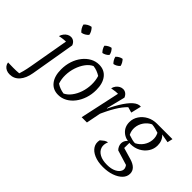

<svg xmlns="http://www.w3.org/2000/svg" viewBox="-220 -1204 1908 1908"><g transform="rotate(45 734.0 -249.5)"><path d="M165 -422Q135 -422 106 -419Q77 -416 52 -410Q59 -434 73 -452Q87 -470 105.5 -480Q124 -490 143 -490Q166 -490 184 -476.5Q202 -463 211 -438ZM211 -438 131 32Q117 114 76.5 160Q36 206 -26 206Q-52 206 -72.5 196.5Q-93 187 -105.5 170Q-118 153 -120 132Q-88 133 -45.5 133.5Q-3 134 35 130Q43 104 48.5 84Q54 64 58 43.5Q62 23 67 -3L145 -448ZM217 -705Q232 -691 243 -671.5Q254 -652 257 -632Q244 -617 224.5 -605.5Q205 -594 185 -592Q170 -605 158.5 -624.5Q147 -644 143 -664Q157 -680 176.5 -691Q196 -702 217 -705Z M459 9Q385 9 343 -44.5Q301 -98 301 -191Q301 -254 319 -308.5Q337 -363 369.5 -404.5Q402 -446 444.5 -469.5Q487 -493 536 -493Q610 -493 652 -440Q694 -387 694 -294Q694 -231 675.5 -176Q657 -121 625 -79.5Q593 -38 550.5 -14.5Q508 9 459 9ZM488 -39Q526 -57 556 -96.5Q586 -136 603.5 -188.5Q621 -241 622.5 -298Q624 -355 608 -406Q584 -421 558.5 -430.5Q533 -440 506 -443Q467 -425 437.5 -384.5Q408 -344 390.5 -291.5Q373 -239 371.5 -182.5Q370 -126 387 -77Q409 -62 434.5 -52.5Q460 -43 488 -39ZM505 -698Q519 -685 528.5 -668Q538 -651 540 -633Q529 -620 511.5 -610Q494 -600 476 -597Q462 -611 452.5 -627.5Q443 -644 439 -662Q453 -676 469.5 -685.5Q486 -695 505 -698ZM660 -698Q673 -684 682.5 -667.5Q692 -651 695 -633Q682 -619 665.5 -609.5Q649 -600 631 -597Q618 -609 608 -626Q598 -643 594 -662Q607 -676 624 -685.5Q641 -695 660 -698Z M782 0 881 -458 893 -421Q865 -421 840.5 -418.5Q816 -416 786 -410Q792 -435 806 -453Q820 -471 838.5 -480.5Q857 -490 876 -490Q899 -490 917 -476.5Q935 -463 945 -438L896 -241L903 -238L856 0ZM871 -118 859 -150Q910 -269 956.5 -346Q1003 -423 1044.5 -459Q1086 -495 1124 -490L1098 -381L1039 -398Q997 -358 956 -290Q915 -222 871 -118Z M1280 201Q1209 201 1157.5 179Q1106 157 1083 119.5Q1060 82 1071 35Q1095 14 1108.5 5Q1122 -4 1144 -9Q1124 38 1136.5 75.5Q1149 113 1189.5 135Q1230 157 1294 157Q1352 157 1391 137.5Q1430 118 1442 87.5Q1454 57 1429 24L1272 -24Q1257 -39 1249.5 -57Q1242 -75 1242 -92Q1242 -118 1257 -140Q1272 -162 1298 -171L1297 -83L1420 -47Q1520 -17 1520 56Q1520 98 1488.5 130.5Q1457 163 1403 182Q1349 201 1280 201ZM1314 -154Q1241 -154 1196 -194.5Q1151 -235 1151 -301Q1151 -351 1179 -393Q1207 -435 1253.5 -459.5Q1300 -484 1357 -484Q1427 -484 1471 -443Q1515 -402 1515 -336Q1515 -286 1488 -244.5Q1461 -203 1415.5 -178.5Q1370 -154 1314 -154ZM1339 -192Q1383 -214 1409.5 -252.5Q1436 -291 1440.5 -337Q1445 -383 1424 -423Q1401 -430 1377.5 -436.5Q1354 -443 1327 -445Q1284 -424 1257.5 -385Q1231 -346 1227 -300.5Q1223 -255 1244 -214Q1276 -203 1298.5 -197.5Q1321 -192 1339 -192ZM1456 -419 1357 -484H1574L1561 -428L1468 -445Z"/></g></svg>

Font: Piazzolla 24pt
Style: Italic
Weight: 400
Italic angle: -11.3°
Designer: Juan Pablo del Peral
Foundry: Huerta Tipografica
Version: Version 2.005